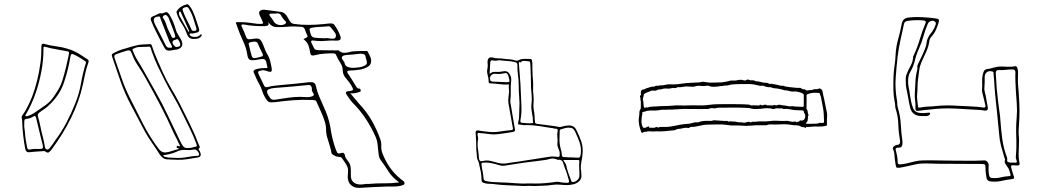

<svg xmlns="http://www.w3.org/2000/svg" viewBox="-20 -847 5040 918"><path d="M908 -661Q883 -658 873 -686Q864 -712 849 -734Q834 -756 826 -781Q825 -784 824 -787Q823 -790 825 -793Q840 -818 872 -826Q877 -828 880 -825Q883 -822 885 -820Q895 -808 901.5 -794Q908 -780 913 -766Q918 -752 922.5 -737Q927 -722 932 -708Q935 -696 924 -692Q916 -690 908 -688Q900 -686 892 -687Q887 -687 886 -684Q886 -680 889 -677Q897 -670 912.5 -670.5Q928 -671 935 -678Q937 -680 938.5 -682Q940 -684 943 -682Q946 -681 944.5 -678Q943 -675 941 -673Q933 -660 908 -661ZM907 -699Q924 -699 918 -715Q914 -727 910.5 -739Q907 -751 903 -763Q895 -787 882 -807Q878 -814 872.5 -813.5Q867 -813 861 -811Q849 -807 855 -794Q863 -771 874.5 -749.5Q886 -728 896 -705Q898 -701 900.5 -700Q903 -699 907 -699ZM882 -694Q882 -694 882.5 -694.5Q883 -695 884 -695V-700Q874 -723 864 -745Q854 -767 844 -789Q842 -793 839 -792Q836 -791 836 -787Q835 -776 842 -765Q860 -731 882 -694ZM747 -784Q753 -782 757 -783.5Q761 -785 765 -786Q774 -791 779.5 -788Q785 -785 790 -777Q810 -744 820 -707Q824 -692 832.5 -679.5Q841 -667 848 -653Q855 -637 849 -625.5Q843 -614 825 -610Q818 -609 809.5 -608Q801 -607 793 -605Q775 -603 767 -617Q756 -637 745 -658Q734 -679 724 -700Q718 -712 712.5 -724.5Q707 -737 702 -749Q697 -763 709 -768Q720 -772 729 -777Q738 -782 747 -784ZM818 -673Q817 -681 815 -685Q810 -700 804.5 -714.5Q799 -729 793 -743Q790 -750 788 -757Q786 -764 780 -770Q778 -772 775.5 -774.5Q773 -777 768 -775Q753 -769 761 -759Q769 -748 773 -735.5Q777 -723 781 -712Q786 -702 791 -691.5Q796 -681 801 -670Q805 -664 812 -666Q818 -668 818 -673ZM791 -619Q808 -616 800 -631Q796 -638 792 -645Q788 -652 786 -659Q776 -683 767 -707.5Q758 -732 748 -756Q747 -761 745.5 -765Q744 -769 737 -768Q706 -765 719 -736Q720 -733 722 -729Q735 -705 747 -681Q759 -657 771 -633Q774 -627 778.5 -622.5Q783 -618 791 -619ZM842 -633Q842 -642 835.5 -652Q829 -662 826 -660Q821 -657 814 -655.5Q807 -654 805 -646Q804 -639 811.5 -630Q819 -621 824 -622Q830 -623 835.5 -624.5Q841 -626 842 -633ZM83 -288Q84 -289 84.5 -291Q85 -293 86 -294Q101 -315 112.5 -338Q124 -361 134 -386Q162 -461 173 -544Q176 -564 177 -584Q178 -604 178 -624Q178 -642 192 -637Q220 -629 249 -625.5Q278 -622 306 -613Q323 -608 340 -599.5Q357 -591 373 -580Q379 -576 385 -572Q391 -568 398 -564Q406 -560 403 -549Q394 -524 388 -498Q382 -472 377 -446Q359 -362 320 -284Q300 -243 276 -204.5Q252 -166 225 -130Q219 -122 213 -118.5Q207 -115 198 -122Q194 -125 190 -124.5Q186 -124 182 -124Q166 -123 150 -122Q134 -121 118 -119Q105 -118 101 -134Q88 -200 86 -269Q86 -274 85 -278.5Q84 -283 83 -288ZM826 -83Q814 -84 802.5 -84Q791 -84 779 -85Q767 -86 759 -92Q751 -98 744 -108Q727 -135 708.5 -161.5Q690 -188 674 -216Q657 -247 641 -278.5Q625 -310 608 -341Q578 -397 557 -456.5Q536 -516 516 -576Q513 -584 516 -588Q519 -592 523 -593Q533 -598 542.5 -602.5Q552 -607 562 -610Q580 -615 597.5 -620.5Q615 -626 633 -630Q649 -634 665.5 -634.5Q682 -635 698 -636Q703 -636 704.5 -632.5Q706 -629 707 -626Q717 -595 730.5 -564.5Q744 -534 757 -504Q775 -464 797 -427Q819 -390 839 -352Q863 -304 887 -255.5Q911 -207 930 -157Q932 -153 934.5 -147Q937 -141 930 -136Q928 -134 931 -131Q933 -127 935 -124Q937 -121 938 -117Q945 -97 925 -94Q900 -90 875.5 -86Q851 -82 826 -83ZM668 -623Q655 -623 642.5 -622Q630 -621 617 -614Q615 -613 614 -612Q613 -611 614 -607Q618 -598 621.5 -589Q625 -580 630 -571Q655 -531 678 -489.5Q701 -448 725 -406Q757 -350 785 -290Q813 -230 842 -171Q854 -146 863 -141.5Q872 -137 897 -141Q902 -142 905.5 -143.5Q909 -145 913 -145Q921 -146 921 -149.5Q921 -153 919 -159Q905 -197 887 -233.5Q869 -270 851 -307Q832 -348 809.5 -386Q787 -424 767 -464Q750 -497 734 -531Q718 -565 706 -600Q701 -615 699.5 -619.5Q698 -624 693.5 -624Q689 -624 675 -623ZM188 -616Q188 -588 185.5 -560.5Q183 -533 178 -507Q168 -452 150 -400.5Q132 -349 105 -302Q104 -300 102 -297.5Q100 -295 102 -293Q104 -290 111 -292Q132 -298 151 -312Q174 -328 196.5 -343.5Q219 -359 235 -382Q249 -402 260.5 -421.5Q272 -441 279 -465Q288 -494 295 -523Q302 -552 308 -581Q311 -595 309.5 -598Q308 -601 295 -603Q270 -608 245.5 -612Q221 -616 197 -623Q186 -626 188 -616ZM841 -149Q834 -164 826.5 -179.5Q819 -195 811 -210Q781 -278 747 -343Q713 -408 677 -472Q660 -503 640.5 -531.5Q621 -560 609 -594Q605 -604 600 -605.5Q595 -607 587 -605Q574 -601 561.5 -597Q549 -593 536 -588Q523 -584 528 -569Q545 -522 561 -474.5Q577 -427 599 -383Q631 -319 663.5 -255.5Q696 -192 739 -135Q752 -117 771 -118Q788 -120 803.5 -125.5Q819 -131 837 -135Q833 -138 828 -139Q823 -140 825 -146Q828 -153 832.5 -149Q837 -145 841 -149ZM326 -589Q322 -589 320 -586.5Q318 -584 316 -573Q306 -512 286 -453Q275 -420 256 -392.5Q237 -365 212 -342Q202 -332 189.5 -324Q177 -316 166 -307Q159 -300 161 -292Q164 -281 167 -270Q170 -259 172 -248Q177 -222 184 -195.5Q191 -169 195 -143Q197 -134 204 -132.5Q211 -131 217 -138Q224 -146 230 -155Q236 -164 242 -173Q273 -214 297 -259.5Q321 -305 340 -353Q359 -400 367.5 -449.5Q376 -499 391 -547Q392 -552 385 -556Q376 -562 367 -568Q358 -574 348 -579Q343 -582 337 -584.5Q331 -587 326 -589ZM96 -252Q95 -245 96.5 -236Q98 -227 99 -217Q100 -198 103 -179Q106 -160 110 -140Q113 -131 121 -132Q135 -135 148.5 -135Q162 -135 175 -135Q188 -135 185 -149Q184 -156 182 -163.5Q180 -171 178 -178Q171 -205 165 -232Q159 -259 152 -286Q149 -295 141 -291Q135 -287 128.5 -284Q122 -281 114 -280Q98 -278 97 -273.5Q96 -269 96 -252ZM760 -105Q762 -100 764.5 -99Q767 -98 770 -97Q784 -93 798 -93Q812 -93 826 -92Q851 -91 875 -96Q899 -101 924 -102Q933 -102 932 -109Q931 -118 923 -126Q915 -134 907 -132Q887 -128 866 -130Q845 -132 825 -122Q810 -115 793.5 -111Q777 -107 760 -105Z M1259 -522Q1258 -527 1257 -532Q1256 -537 1255 -541Q1252 -559 1245 -563Q1238 -567 1213 -562Q1187 -557 1176.5 -560.5Q1166 -564 1163 -582Q1158 -617 1142.5 -650Q1127 -683 1115 -717Q1114 -719 1114 -722Q1106 -738 1108.5 -740Q1111 -742 1135 -741Q1155 -741 1174 -738Q1193 -735 1212 -733Q1233 -732 1236.5 -734.5Q1240 -737 1233 -750Q1230 -758 1226 -765Q1222 -772 1220 -779Q1216 -790 1224.5 -796Q1233 -802 1249 -800Q1266 -798 1282.5 -795.5Q1299 -793 1316 -791Q1333 -790 1342.5 -781Q1352 -772 1357 -761Q1365 -746 1370.5 -740Q1376 -734 1386.5 -732.5Q1397 -731 1421 -729Q1456 -727 1489.5 -729Q1523 -731 1557 -735Q1563 -735 1568.5 -734.5Q1574 -734 1578 -729Q1598 -702 1608 -672Q1611 -662 1606 -657Q1601 -652 1584 -653Q1559 -654 1533 -651.5Q1507 -649 1481 -653Q1463 -656 1469 -642Q1476 -629 1482 -616Q1485 -610 1492 -608.5Q1499 -607 1506 -607Q1527 -607 1548 -606.5Q1569 -606 1590 -606Q1592 -606 1595 -606.5Q1598 -607 1599 -606Q1611 -595 1624 -594.5Q1637 -594 1650.5 -598Q1664 -602 1677 -602Q1690 -603 1702.5 -603Q1715 -603 1728 -603Q1730 -603 1733 -603Q1736 -603 1737 -602Q1745 -588 1751 -573.5Q1757 -559 1753 -545Q1750 -534 1736.5 -526.5Q1723 -519 1706 -515Q1693 -513 1680 -511.5Q1667 -510 1653 -510Q1643 -509 1641 -506Q1639 -503 1642 -498Q1653 -481 1664 -464Q1675 -447 1685 -430Q1689 -424 1693 -424Q1702 -424 1703 -420.5Q1704 -417 1705 -414Q1706 -410 1701.5 -408.5Q1697 -407 1692 -405Q1685 -403 1677 -401.5Q1669 -400 1655 -401Q1667 -387 1677 -374.5Q1687 -362 1697 -351Q1734 -312 1758 -269.5Q1782 -227 1798 -182Q1804 -166 1803 -149Q1802 -132 1808 -115Q1821 -81 1842 -49.5Q1863 -18 1896 9Q1900 11 1903 14Q1906 17 1909 19Q1924 35 1897 41Q1880 45 1862 45Q1844 45 1826 45Q1795 46 1765 47.5Q1735 49 1704 51Q1682 53 1666.5 44Q1651 35 1646 19Q1642 8 1642.5 -2.5Q1643 -13 1644 -24Q1646 -43 1636 -59.5Q1626 -76 1614 -92Q1610 -97 1600.5 -97Q1591 -97 1583 -101Q1577 -104 1571.5 -107.5Q1566 -111 1565 -115Q1562 -133 1556.5 -150.5Q1551 -168 1546 -185Q1539 -206 1539 -227Q1539 -248 1532 -268Q1525 -291 1514 -314.5Q1503 -338 1493 -361Q1491 -367 1485 -367.5Q1479 -368 1472 -369Q1428 -371 1385 -368Q1342 -365 1299 -359Q1273 -356 1265.5 -359.5Q1258 -363 1248 -380Q1238 -397 1233 -413.5Q1228 -430 1219 -446Q1211 -460 1205 -473.5Q1199 -487 1193 -501Q1188 -510 1204 -516Q1218 -520 1231.5 -521Q1245 -522 1259 -522ZM1296 -782Q1273 -783 1269 -780Q1265 -777 1275 -764Q1280 -759 1283.5 -753Q1287 -747 1291 -741Q1299 -731 1313.5 -728Q1328 -725 1340 -731Q1352 -737 1346 -744Q1340 -751 1335 -756Q1328 -765 1322.5 -775.5Q1317 -786 1296 -782ZM1262 -743Q1268 -728 1259 -724.5Q1250 -721 1235 -722Q1213 -722 1192.5 -723.5Q1172 -725 1152 -729Q1142 -731 1137 -729.5Q1132 -728 1136 -719Q1142 -707 1147 -695.5Q1152 -684 1156 -672Q1159 -664 1163.5 -661Q1168 -658 1182 -660Q1209 -665 1218.5 -661Q1228 -657 1236 -638Q1241 -627 1245 -615.5Q1249 -604 1255 -593Q1266 -576 1271 -557.5Q1276 -539 1279 -521Q1281 -506 1275.5 -504Q1270 -502 1250 -509Q1242 -512 1234.5 -511Q1227 -510 1220 -508Q1213 -505 1214 -500.5Q1215 -496 1217 -491Q1223 -478 1230 -464.5Q1237 -451 1243 -437Q1249 -427 1261 -431Q1278 -436 1295.5 -437.5Q1313 -439 1330 -441Q1362 -444 1394.5 -447Q1427 -450 1458 -454Q1487 -457 1490 -437Q1495 -412 1505.5 -387.5Q1516 -363 1527 -338Q1550 -290 1559 -242Q1563 -214 1569.5 -186Q1576 -158 1586 -131Q1589 -124 1592.5 -117Q1596 -110 1614 -116Q1621 -118 1624 -114.5Q1627 -111 1628 -109Q1630 -93 1641.5 -80Q1653 -67 1656 -51Q1658 -38 1657.5 -25.5Q1657 -13 1658 0Q1660 19 1676 28.5Q1692 38 1719 34Q1727 32 1734.5 32.5Q1742 33 1749 32Q1783 29 1817.5 29.5Q1852 30 1889 25Q1856 2 1838 -26.5Q1820 -55 1800 -82Q1793 -92 1791.5 -101.5Q1790 -111 1789 -121Q1787 -138 1785.5 -155.5Q1784 -173 1777 -190Q1758 -234 1730.5 -276.5Q1703 -319 1665 -357Q1657 -365 1651 -374.5Q1645 -384 1638 -393Q1634 -399 1634 -404.5Q1634 -410 1646 -411Q1669 -413 1668 -419.5Q1667 -426 1661 -436Q1651 -454 1635.5 -471Q1620 -488 1619 -507Q1619 -529 1607 -547Q1595 -565 1587 -584Q1585 -592 1571 -592Q1551 -592 1530 -590.5Q1509 -589 1490 -584Q1475 -580 1470 -582.5Q1465 -585 1463 -595Q1461 -612 1455 -629Q1449 -646 1431 -660Q1440 -664 1446.5 -668Q1453 -672 1448 -681Q1444 -688 1442 -694.5Q1440 -701 1437 -708Q1433 -719 1418 -719Q1402 -720 1386 -720.5Q1370 -721 1354 -719Q1328 -717 1302.5 -717.5Q1277 -718 1262 -743ZM1533 -664Q1540 -666 1551 -664Q1562 -662 1571.5 -662Q1581 -662 1584 -668Q1590 -678 1581.5 -690.5Q1573 -703 1563 -714L1562 -715Q1558 -723 1546 -721Q1527 -719 1508 -718.5Q1489 -718 1469 -714Q1459 -711 1460 -705Q1464 -685 1468.5 -676.5Q1473 -668 1487 -666.5Q1501 -665 1533 -664ZM1169 -637Q1173 -621 1176 -607.5Q1179 -594 1183 -581Q1187 -564 1209 -571Q1219 -574 1230 -576.5Q1241 -579 1235 -591Q1229 -603 1223.5 -614.5Q1218 -626 1213 -638Q1210 -646 1203 -647.5Q1196 -649 1187 -647Q1179 -646 1173.5 -643.5Q1168 -641 1169 -637ZM1676 -523Q1684 -524 1696 -525Q1708 -526 1719 -531Q1733 -537 1734 -544.5Q1735 -552 1732 -560.5Q1729 -569 1728 -576Q1727 -585 1718.5 -588Q1710 -591 1700 -590Q1669 -586 1637 -584Q1604 -581 1619 -560Q1622 -556 1624.5 -552.5Q1627 -549 1628 -544Q1632 -521 1676 -523ZM1415 -384Q1432 -383 1446.5 -382.5Q1461 -382 1471 -386Q1482 -390 1480.5 -395.5Q1479 -401 1474.5 -407Q1470 -413 1471 -418Q1472 -422 1470 -430Q1468 -436 1463.5 -439Q1459 -442 1448 -440Q1381 -433 1313 -428Q1267 -426 1259 -415.5Q1251 -405 1273 -377Q1280 -369 1293 -370Q1325 -375 1356 -379.5Q1387 -384 1415 -384Z M2526 -506Q2526 -487 2528 -468Q2530 -449 2529 -430Q2528 -411 2530.5 -392.5Q2533 -374 2531 -354Q2529 -338 2532 -322.5Q2535 -307 2536 -291Q2536 -284 2536.5 -277Q2537 -270 2538 -263Q2539 -256 2547 -255Q2574 -251 2601 -248Q2628 -245 2654 -240Q2658 -239 2664 -241Q2681 -246 2697 -247Q2725 -249 2736 -225Q2750 -198 2759.5 -169.5Q2769 -141 2765 -109Q2764 -92 2760 -74.5Q2756 -57 2757 -39Q2759 -32 2759 -24Q2759 -16 2760 -8Q2761 8 2749.5 19Q2738 30 2722 34Q2706 38 2690.5 38Q2675 38 2659 36Q2638 34 2617 37.5Q2596 41 2574 41Q2561 41 2548 42Q2535 43 2521 42Q2510 41 2498.5 42Q2487 43 2476 42Q2444 40 2411.5 39Q2379 38 2347 34Q2336 32 2324.5 32Q2313 32 2302 30Q2289 27 2285.5 23.5Q2282 20 2282 7Q2282 -10 2278.5 -27Q2275 -44 2271 -61Q2270 -70 2265.5 -78.5Q2261 -87 2260 -97Q2260 -108 2258.5 -119Q2257 -130 2257 -140Q2257 -177 2254 -213Q2254 -226 2267 -223Q2292 -219 2317.5 -216.5Q2343 -214 2369 -218Q2383 -220 2397 -222Q2411 -224 2425 -225Q2431 -226 2432 -228.5Q2433 -231 2432 -235Q2427 -265 2421.5 -294.5Q2416 -324 2411 -353Q2409 -367 2411 -381Q2413 -395 2414 -408Q2414 -416 2413 -424Q2412 -432 2413 -440Q2413 -446 2408 -443Q2389 -442 2370 -444.5Q2351 -447 2332 -448Q2320 -448 2318 -450Q2316 -452 2316 -464Q2316 -473 2313 -482Q2311 -490 2309.5 -498.5Q2308 -507 2310 -516Q2312 -525 2312 -534Q2312 -543 2311 -551Q2311 -563 2317.5 -569Q2324 -575 2335 -572Q2349 -568 2362.5 -568Q2376 -568 2389 -566Q2403 -564 2416.5 -563.5Q2430 -563 2443 -558Q2452 -555 2459 -559Q2466 -563 2473 -564Q2484 -566 2494.5 -565.5Q2505 -565 2515 -565Q2523 -565 2524 -556Q2526 -543 2525.5 -530.5Q2525 -518 2526 -506ZM2321 -494Q2331 -502 2340 -503Q2349 -504 2359 -503Q2364 -503 2369.5 -503.5Q2375 -504 2380 -505Q2388 -507 2397 -506.5Q2406 -506 2412 -499Q2427 -482 2424 -459Q2421 -436 2422 -412.5Q2423 -389 2420 -366Q2419 -358 2422 -348Q2424 -338 2425.5 -327Q2427 -316 2429 -305Q2432 -286 2435.5 -267Q2439 -248 2442 -229Q2443 -225 2442 -222Q2441 -219 2435 -217Q2418 -213 2400.5 -211Q2383 -209 2365 -206Q2355 -205 2346 -204.5Q2337 -204 2327 -205Q2313 -207 2299.5 -208.5Q2286 -210 2272 -211Q2263 -213 2263 -204Q2264 -197 2265.5 -190Q2267 -183 2265 -176Q2262 -154 2265.5 -133Q2269 -112 2270 -90Q2272 -72 2288 -77Q2308 -82 2326 -77.5Q2344 -73 2362 -68Q2383 -63 2402 -66Q2416 -68 2429.5 -70.5Q2443 -73 2456 -74Q2494 -80 2533 -86Q2572 -92 2610 -98Q2622 -100 2634 -98Q2650 -96 2653.5 -98Q2657 -100 2656 -116Q2656 -123 2653 -127Q2651 -135 2647.5 -143.5Q2644 -152 2645 -160Q2647 -175 2645 -189.5Q2643 -204 2646 -218Q2650 -232 2635 -232Q2630 -232 2625.5 -233.5Q2621 -235 2616 -235Q2586 -240 2556.5 -244.5Q2527 -249 2496 -249Q2489 -248 2482 -249Q2475 -250 2467 -251Q2463 -251 2459.5 -252Q2456 -253 2457 -260Q2462 -276 2462 -292.5Q2462 -309 2463 -325Q2465 -354 2462.5 -383Q2460 -412 2460 -441Q2460 -465 2456.5 -489Q2453 -513 2454 -537Q2454 -546 2445 -549Q2428 -554 2410.5 -555Q2393 -556 2376 -558Q2366 -560 2356.5 -557.5Q2347 -555 2337 -558Q2330 -560 2327 -556.5Q2324 -553 2324 -548Q2323 -535 2322.5 -522Q2322 -509 2321 -494ZM2461 -552V-543Q2463 -510 2466 -477Q2469 -444 2470 -410Q2471 -376 2473 -341Q2475 -306 2468 -271Q2468 -267 2468.5 -264Q2469 -261 2475 -260Q2487 -259 2499 -258Q2511 -257 2524 -258Q2530 -258 2529 -262Q2527 -269 2527.5 -276.5Q2528 -284 2526 -291Q2524 -305 2521.5 -320Q2519 -335 2521 -349Q2524 -369 2522 -389Q2520 -409 2519 -428Q2519 -455 2518 -481.5Q2517 -508 2516 -535Q2515 -549 2513.5 -551.5Q2512 -554 2498 -555Q2491 -556 2483.5 -556Q2476 -556 2471 -551Q2467 -546 2465.5 -548.5Q2464 -551 2461 -552ZM2402 -454Q2413 -454 2415 -456Q2417 -458 2415 -467Q2414 -471 2413 -475Q2412 -479 2411 -483Q2407 -494 2402.5 -496.5Q2398 -499 2387 -496Q2378 -494 2369 -493.5Q2360 -493 2350 -494Q2336 -496 2328 -486.5Q2320 -477 2324 -464Q2325 -459 2333 -457Q2350 -456 2368 -455.5Q2386 -455 2402 -454ZM2701 -94V-95Q2711 -94 2721.5 -94Q2732 -94 2742 -93Q2754 -92 2755 -103Q2756 -105 2756 -108Q2756 -111 2757 -113Q2760 -142 2750.5 -168Q2741 -194 2729 -219Q2726 -224 2721.5 -229.5Q2717 -235 2708 -236Q2695 -238 2683.5 -235Q2672 -232 2660 -228Q2656 -227 2656 -222Q2655 -200 2655 -178.5Q2655 -157 2661 -135Q2666 -120 2666 -108Q2666 -95 2678 -96Q2683 -96 2689 -95.5Q2695 -95 2701 -94ZM2511 30Q2540 31 2564 30Q2588 29 2612 26Q2625 24 2638 22.5Q2651 21 2664 25Q2671 26 2677.5 26.5Q2684 27 2691 27Q2704 28 2700 15Q2696 1 2691.5 -14Q2687 -29 2681 -43Q2676 -56 2671.5 -70.5Q2667 -85 2645 -83Q2645 -83 2645 -83.5Q2645 -84 2644 -84Q2626 -92 2608 -87Q2595 -83 2582 -81.5Q2569 -80 2556 -78Q2520 -74 2484 -69Q2448 -64 2412 -58Q2402 -56 2390.5 -54.5Q2379 -53 2368 -57Q2349 -63 2329 -67Q2309 -71 2288 -69Q2281 -68 2282 -61Q2284 -44 2287.5 -27.5Q2291 -11 2292 6Q2293 17 2306 19Q2323 23 2339.5 23.5Q2356 24 2372 25Q2408 26 2444 29Q2480 32 2511 30ZM2674 -82V-80Q2678 -73 2682.5 -67Q2687 -61 2688 -53Q2692 -34 2698.5 -17Q2705 0 2711 17Q2712 18 2712.5 20Q2713 22 2716 23Q2727 25 2738 16Q2749 7 2750 -3Q2751 -21 2749.5 -39Q2748 -57 2750 -75Q2751 -82 2743 -82Z M3120 -219Q3113 -219 3105.5 -218.5Q3098 -218 3091 -219Q3083 -220 3075.5 -218.5Q3068 -217 3060 -216Q3057 -216 3054.5 -213.5Q3052 -211 3048 -213Q3045 -215 3045 -218Q3045 -221 3043 -224Q3041 -231 3039 -237Q3037 -243 3036 -250Q3036 -254 3035 -257Q3034 -260 3034 -264Q3033 -275 3035 -286.5Q3037 -298 3037 -308Q3037 -319 3043 -326Q3044 -328 3044 -333V-361Q3044 -367 3042 -369Q3041 -369 3041 -369.5Q3041 -370 3041 -370Q3044 -375 3041 -381Q3038 -387 3043 -392Q3045 -394 3044.5 -396.5Q3044 -399 3044 -401Q3042 -420 3061 -420Q3063 -421 3065 -422Q3067 -423 3068 -424Q3079 -427 3089 -430.5Q3099 -434 3109 -433Q3115 -438 3122 -437Q3129 -436 3136 -439H3138Q3149 -438 3159.5 -441Q3170 -444 3180 -444Q3210 -442 3239 -447Q3260 -450 3281 -451Q3302 -452 3323 -453Q3330 -454 3336.5 -455.5Q3343 -457 3350 -455Q3369 -451 3387.5 -452Q3406 -453 3425 -453Q3432 -453 3439.5 -454.5Q3447 -456 3454 -457Q3456 -458 3458.5 -458Q3461 -458 3463 -459Q3473 -463 3483 -462Q3493 -461 3503 -463Q3511 -465 3519.5 -465.5Q3528 -466 3536 -463Q3538 -462 3541.5 -462Q3545 -462 3547 -464Q3553 -468 3559 -466Q3567 -462 3576 -463Q3585 -464 3592 -459Q3594 -458 3597.5 -458Q3601 -458 3604 -458Q3611 -457 3617 -455Q3623 -453 3630 -452Q3637 -451 3644 -451Q3651 -451 3657 -447Q3658 -446 3658.5 -446Q3659 -446 3659 -446Q3667 -447 3674 -445.5Q3681 -444 3688 -443Q3693 -442 3698.5 -441Q3704 -440 3709 -438Q3711 -438 3713 -437.5Q3715 -437 3716 -437Q3724 -438 3731 -435Q3738 -432 3745 -432Q3747 -432 3748.5 -431.5Q3750 -431 3751 -431Q3765 -430 3778.5 -428Q3792 -426 3806 -427Q3808 -427 3810 -425Q3814 -423 3818 -421Q3822 -419 3827 -420Q3827 -421 3828 -420.5Q3829 -420 3829 -419Q3834 -414 3839.5 -414.5Q3845 -415 3851 -416Q3855 -416 3859.5 -416.5Q3864 -417 3866 -418Q3873 -422 3880 -420.5Q3887 -419 3894 -423Q3897 -426 3904 -422Q3911 -418 3912 -413Q3914 -403 3916 -392.5Q3918 -382 3921 -371Q3924 -358 3926 -345.5Q3928 -333 3931 -321Q3936 -304 3934.5 -286.5Q3933 -269 3934 -252Q3935 -246 3928 -245Q3911 -241 3893 -242Q3875 -243 3857 -241Q3852 -241 3846.5 -240Q3841 -239 3836 -240Q3836 -241 3835.5 -241Q3835 -241 3835 -240Q3832 -233 3828.5 -236.5Q3825 -240 3821 -239Q3813 -239 3805 -244Q3802 -246 3797.5 -246.5Q3793 -247 3788 -248Q3784 -248 3779 -248Q3774 -248 3769 -249Q3742 -254 3714.5 -252.5Q3687 -251 3659 -252Q3655 -252 3650.5 -250Q3646 -248 3641 -248H3614Q3593 -249 3571.5 -246.5Q3550 -244 3528 -246Q3512 -248 3495 -247Q3478 -246 3461 -249Q3436 -253 3410.5 -252Q3385 -251 3359 -251Q3352 -251 3343.5 -249.5Q3335 -248 3327 -246Q3320 -245 3314 -243.5Q3308 -242 3301 -241Q3295 -240 3288 -240.5Q3281 -241 3275 -236Q3274 -235 3271 -235Q3262 -237 3253 -235.5Q3244 -234 3236 -232Q3229 -231 3222.5 -230.5Q3216 -230 3210 -226Q3206 -224 3201 -224Q3196 -224 3191 -223Q3173 -221 3155.5 -219.5Q3138 -218 3120 -219ZM3274 -433Q3261 -435 3247.5 -432Q3234 -429 3220 -430Q3217 -430 3217 -429Q3213 -426 3209.5 -426Q3206 -426 3202 -426Q3200 -426 3198 -426.5Q3196 -427 3194 -426Q3181 -422 3168 -423.5Q3155 -425 3142 -420Q3138 -419 3132 -419Q3126 -419 3121 -416Q3114 -412 3104.5 -413.5Q3095 -415 3087 -410Q3083 -408 3077.5 -406.5Q3072 -405 3067 -402Q3058 -398 3058 -393Q3058 -387 3055.5 -381.5Q3053 -376 3054 -370Q3056 -362 3056.5 -354Q3057 -346 3058 -338Q3058 -329 3069 -333Q3071 -335 3073 -334Q3077 -331 3080 -334Q3082 -336 3087 -336Q3095 -337 3102.5 -337.5Q3110 -338 3117 -338Q3137 -340 3157 -340Q3177 -340 3197 -342Q3215 -344 3233 -343Q3251 -342 3269 -343Q3295 -344 3321.5 -343Q3348 -342 3374 -346Q3388 -348 3402.5 -348.5Q3417 -349 3431 -349Q3463 -349 3495.5 -349Q3528 -349 3560 -347Q3565 -346 3568.5 -344Q3572 -342 3576 -343Q3581 -344 3586.5 -343.5Q3592 -343 3597 -343Q3602 -343 3606.5 -342.5Q3611 -342 3615 -346Q3617 -348 3619 -345Q3625 -341 3630 -345Q3638 -348 3645 -345Q3647 -343 3650 -343Q3658 -344 3666.5 -343Q3675 -342 3682 -345Q3683 -346 3683.5 -345Q3684 -344 3685 -344Q3693 -342 3696 -344Q3699 -346 3705 -346Q3709 -347 3712 -345.5Q3715 -344 3719 -344Q3727 -343 3735.5 -342Q3744 -341 3752 -339Q3759 -338 3765.5 -339Q3772 -340 3778 -338Q3789 -337 3798.5 -337Q3808 -337 3818 -336Q3823 -336 3823 -342V-390Q3823 -399 3818 -400Q3811 -404 3799 -407Q3792 -409 3785.5 -409.5Q3779 -410 3772 -409Q3763 -409 3755 -411.5Q3747 -414 3738 -415Q3735 -415 3731.5 -415.5Q3728 -416 3725 -417Q3718 -420 3710 -421Q3702 -422 3694 -424Q3691 -424 3688.5 -424.5Q3686 -425 3684 -425Q3677 -425 3670.5 -428Q3664 -431 3657 -430Q3655 -430 3652.5 -430.5Q3650 -431 3648 -431Q3641 -432 3635 -435Q3629 -438 3622 -437Q3616 -436 3610 -437.5Q3604 -439 3599 -440Q3581 -445 3566 -445Q3544 -445 3522.5 -445Q3501 -445 3479 -443Q3471 -442 3463 -439.5Q3455 -437 3447 -438H3446Q3437 -436 3427.5 -435.5Q3418 -435 3409 -433Q3399 -432 3389.5 -432Q3380 -432 3370 -436Q3366 -438 3361.5 -437.5Q3357 -437 3353 -436Q3340 -435 3326.5 -436.5Q3313 -438 3300 -433Q3294 -432 3287.5 -432.5Q3281 -433 3274 -433ZM3861 -255Q3869 -256 3877.5 -255.5Q3886 -255 3894 -258Q3898 -260 3903.5 -259.5Q3909 -259 3913 -259Q3920 -259 3920 -266Q3919 -283 3918.5 -301Q3918 -319 3914 -336Q3912 -348 3909.5 -360Q3907 -372 3905 -384Q3904 -388 3902.5 -390Q3901 -392 3901 -395Q3901 -403 3891 -403Q3879 -404 3866.5 -403Q3854 -402 3842 -397Q3840 -396 3838 -394.5Q3836 -393 3836 -389Q3837 -374 3836.5 -359.5Q3836 -345 3836 -330Q3836 -326 3837 -326Q3842 -319 3842 -311.5Q3842 -304 3846 -298Q3846 -295 3845 -294Q3843 -293 3843 -291Q3843 -289 3843 -287Q3843 -280 3842 -273Q3841 -266 3836 -261Q3830 -255 3839 -255ZM3177 -323Q3166 -322 3154 -322.5Q3142 -323 3130 -320Q3117 -318 3102.5 -318.5Q3088 -319 3074 -317Q3069 -316 3064.5 -314Q3060 -312 3055 -312Q3051 -312 3051 -309Q3052 -302 3050 -296Q3048 -290 3048 -283Q3047 -274 3047 -265.5Q3047 -257 3050 -247Q3053 -240 3054.5 -237.5Q3056 -235 3064 -236Q3068 -236 3070 -238Q3072 -240 3075 -240.5Q3078 -241 3080 -242Q3082 -242 3084 -242Q3086 -242 3084 -238Q3082 -236 3085 -236Q3093 -237 3101 -236Q3109 -235 3116 -239Q3120 -241 3123 -239Q3128 -235 3132 -239Q3133 -240 3136 -240Q3149 -240 3161 -240Q3173 -240 3186 -242Q3194 -243 3200.5 -244.5Q3207 -246 3214 -247Q3221 -249 3227.5 -250Q3234 -251 3241 -252Q3252 -254 3264 -254.5Q3276 -255 3287 -258Q3294 -260 3300 -261.5Q3306 -263 3313 -262Q3315 -261 3315.5 -261.5Q3316 -262 3317 -262Q3325 -265 3334 -267Q3343 -269 3352 -269H3380Q3384 -269 3385 -270Q3391 -272 3397 -272Q3403 -272 3408 -271Q3416 -270 3424.5 -270Q3433 -270 3440 -269Q3446 -268 3452 -269Q3458 -270 3463 -266Q3464 -265 3465.5 -265Q3467 -265 3467 -266Q3471 -268 3474 -267Q3477 -266 3480 -266Q3492 -267 3503.5 -264Q3515 -261 3527 -262Q3530 -262 3531 -261Q3541 -259 3550.5 -263Q3560 -267 3569 -262Q3571 -260 3571 -262Q3576 -266 3581.5 -265Q3587 -264 3591 -265Q3608 -267 3625.5 -266.5Q3643 -266 3660 -268Q3679 -271 3698.5 -269.5Q3718 -268 3737 -269Q3747 -270 3756 -267Q3765 -264 3775 -265Q3778 -266 3782 -266Q3786 -266 3788 -263Q3790 -262 3791 -263Q3794 -265 3798 -265.5Q3802 -266 3804 -270Q3805 -272 3806.5 -271.5Q3808 -271 3809 -271Q3816 -269 3823 -274Q3829 -279 3830 -289Q3831 -299 3826 -305Q3823 -310 3823 -314Q3823 -319 3816 -319Q3805 -320 3793.5 -320Q3782 -320 3770 -322Q3760 -324 3750 -325.5Q3740 -327 3730 -326Q3726 -325 3722 -327.5Q3718 -330 3713 -329Q3706 -328 3699 -329Q3692 -330 3684 -327Q3678 -324 3671.5 -326.5Q3665 -329 3659 -329Q3649 -330 3639 -329.5Q3629 -329 3618 -327Q3605 -326 3593 -325.5Q3581 -325 3568 -329Q3559 -331 3549.5 -331Q3540 -331 3531 -332Q3502 -333 3472 -332.5Q3442 -332 3413 -332Q3409 -332 3407 -331Q3402 -329 3396 -329Q3390 -329 3385 -330Q3379 -331 3374 -328.5Q3369 -326 3364 -326Q3325 -325 3286 -326Q3247 -327 3208 -324Q3201 -323 3193 -323Q3185 -323 3177 -323Z M4258 -89Q4257 -100 4256 -111.5Q4255 -123 4250 -133Q4246 -142 4256 -149Q4259 -151 4261.5 -152Q4264 -153 4266 -154Q4279 -154 4282 -161Q4285 -168 4283 -178Q4276 -215 4275 -253Q4274 -291 4262 -328Q4260 -335 4260 -343Q4260 -351 4258 -358Q4252 -388 4251.5 -418.5Q4251 -449 4252 -480Q4253 -506 4257 -532.5Q4261 -559 4262 -585Q4264 -623 4274 -658.5Q4284 -694 4291 -731Q4294 -747 4301.5 -754Q4309 -761 4323 -763Q4346 -766 4369.5 -765.5Q4393 -765 4416 -763Q4427 -762 4438 -761Q4449 -760 4459 -758Q4472 -757 4469 -744Q4464 -725 4456 -706.5Q4448 -688 4434 -672Q4426 -664 4424 -653Q4420 -625 4408.5 -599.5Q4397 -574 4385 -548Q4377 -529 4375 -510Q4373 -491 4370 -472Q4367 -453 4367 -433.5Q4367 -414 4365 -394Q4364 -380 4366 -366.5Q4368 -353 4369 -339Q4369 -333 4373 -332.5Q4377 -332 4381 -333Q4400 -337 4418.5 -337.5Q4437 -338 4455 -340Q4482 -343 4509 -343Q4536 -343 4563 -341Q4587 -340 4610.5 -339Q4634 -338 4657 -336Q4663 -335 4668.5 -334.5Q4674 -334 4679 -333Q4688 -332 4690.5 -334.5Q4693 -337 4691 -345Q4687 -361 4683.5 -376Q4680 -391 4676 -407Q4676 -409 4675.5 -411Q4675 -413 4675 -415Q4677 -436 4676 -458Q4675 -480 4682 -501Q4686 -516 4701 -517Q4711 -518 4720.5 -521Q4730 -524 4740 -526Q4753 -529 4767 -529Q4781 -529 4794 -528Q4804 -528 4813 -528Q4822 -528 4831 -530Q4841 -533 4844 -522Q4848 -512 4847.5 -501Q4847 -490 4847 -479Q4846 -454 4848.5 -430Q4851 -406 4852 -381Q4857 -317 4852 -252Q4851 -239 4850.5 -226Q4850 -213 4851 -199Q4853 -181 4852 -163.5Q4851 -146 4851 -128Q4850 -114 4850.5 -99.5Q4851 -85 4854 -71Q4859 -53 4841 -56Q4818 -58 4815 -55Q4812 -52 4819 -30Q4821 -23 4823.5 -16Q4826 -9 4828 -2Q4831 8 4821 9Q4794 12 4767.5 18Q4741 24 4713 20Q4700 17 4697 5Q4695 -7 4693.5 -19Q4692 -31 4692 -44Q4692 -58 4688.5 -60.5Q4685 -63 4671 -63Q4622 -63 4572.5 -63.5Q4523 -64 4473 -64Q4451 -64 4429 -65Q4407 -66 4385 -65Q4370 -64 4355 -60.5Q4340 -57 4326 -54Q4316 -52 4304.5 -49.5Q4293 -47 4282 -45Q4269 -44 4266.5 -46Q4264 -48 4262 -61Q4261 -68 4260 -75Q4259 -82 4258 -89ZM4423 -323Q4410 -322 4397 -320.5Q4384 -319 4370 -317Q4356 -315 4357 -328Q4358 -347 4355.5 -365Q4353 -383 4354 -402Q4356 -429 4357 -456.5Q4358 -484 4365 -511Q4367 -518 4366 -524.5Q4365 -531 4368 -538Q4374 -550 4379.5 -562Q4385 -574 4391 -586Q4397 -600 4402.5 -613Q4408 -626 4410 -640Q4411 -654 4416.5 -665.5Q4422 -677 4430 -687Q4438 -696 4443.5 -706.5Q4449 -717 4453 -728Q4457 -738 4451 -743Q4443 -750 4431.5 -746.5Q4420 -743 4416 -733Q4404 -705 4395.5 -674.5Q4387 -644 4374 -615Q4361 -587 4354 -557Q4347 -527 4331 -501Q4325 -491 4323 -476Q4320 -453 4324.5 -430.5Q4329 -408 4332 -385Q4334 -372 4337 -358.5Q4340 -345 4345 -332Q4353 -309 4379 -307Q4389 -306 4398.5 -306.5Q4408 -307 4418 -308Q4420 -308 4423 -308.5Q4426 -309 4427 -305Q4428 -302 4426 -300Q4424 -298 4422 -296Q4419 -295 4416 -293.5Q4413 -292 4410 -292Q4401 -292 4392 -292Q4383 -292 4374 -293Q4343 -298 4333 -327Q4328 -346 4325 -364.5Q4322 -383 4318 -402Q4316 -413 4313.5 -424.5Q4311 -436 4311 -448Q4311 -459 4310.5 -470Q4310 -481 4314 -490Q4322 -512 4333.5 -532Q4345 -552 4346 -576Q4346 -579 4348 -581Q4366 -619 4377.5 -658.5Q4389 -698 4405 -736Q4411 -746 4397 -749Q4359 -753 4318 -747Q4304 -744 4302 -732Q4294 -694 4285.5 -656Q4277 -618 4272 -578Q4266 -526 4262.5 -474.5Q4259 -423 4268 -371Q4270 -361 4270 -351Q4270 -341 4273 -331Q4285 -292 4287 -251Q4289 -210 4295 -170V-162Q4295 -152 4291 -146.5Q4287 -141 4276 -141Q4270 -142 4265.5 -139Q4261 -136 4263 -128Q4267 -114 4269.5 -100Q4272 -86 4272 -71Q4272 -60 4284 -61Q4292 -62 4300.5 -63Q4309 -64 4316 -66Q4336 -71 4355 -75.5Q4374 -80 4393 -80Q4428 -81 4462 -80Q4496 -79 4530 -79Q4568 -79 4607 -78.5Q4646 -78 4685 -80Q4694 -81 4701 -73Q4708 -65 4707 -55Q4706 -42 4706.5 -30Q4707 -18 4710 -6Q4713 4 4724 4Q4745 6 4765 1Q4785 -4 4806 -5Q4812 -5 4812 -12Q4809 -22 4806 -32Q4803 -42 4796 -50Q4791 -57 4786.5 -64.5Q4782 -72 4785 -82Q4786 -84 4785 -86.5Q4784 -89 4783 -91Q4774 -120 4766.5 -148.5Q4759 -177 4757 -207Q4755 -233 4752 -258.5Q4749 -284 4747 -310Q4744 -341 4740.5 -372Q4737 -403 4735 -434Q4734 -450 4733 -465.5Q4732 -481 4730 -496Q4730 -499 4730 -501.5Q4730 -504 4725 -505Q4709 -510 4698.5 -502Q4688 -494 4688 -477Q4688 -466 4688 -455Q4688 -444 4687 -433Q4685 -421 4688 -410Q4693 -391 4696 -372Q4699 -353 4703 -333Q4706 -317 4688 -318Q4684 -319 4679 -319.5Q4674 -320 4669 -321Q4608 -325 4546.5 -328Q4485 -331 4423 -323ZM4744 -449Q4745 -425 4748 -401.5Q4751 -378 4753 -355Q4755 -335 4758.5 -314Q4762 -293 4763 -273Q4766 -228 4772 -183.5Q4778 -139 4794 -96Q4797 -90 4795.5 -81.5Q4794 -73 4804 -71Q4811 -69 4819 -69.5Q4827 -70 4834 -69Q4845 -69 4841 -78Q4840 -83 4838 -88Q4836 -93 4837 -98Q4841 -145 4839 -192Q4837 -239 4841 -285Q4844 -317 4841.5 -349.5Q4839 -382 4837 -414Q4836 -436 4835 -458Q4834 -480 4835 -502Q4835 -515 4820 -515Q4804 -515 4788 -513Q4772 -511 4755 -512Q4741 -513 4741 -497Q4742 -485 4742.5 -473Q4743 -461 4744 -449Z"/></svg>

Font: Rock 3D
Style: Regular
Weight: 400
Version: Version 1.000